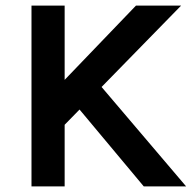

<svg xmlns="http://www.w3.org/2000/svg" viewBox="-20 -669 694 689"><path d="M468 -649H630L202 -211V-372ZM324 -381 648 0H496L242 -304ZM93 -649H212V0H93Z"/></svg>

Font: Karla ExtraLight
Style: Bold
Weight: 700
Version: Version 2.001